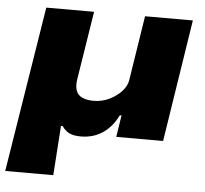

<svg xmlns="http://www.w3.org/2000/svg" viewBox="-55 -559 845 792"><g transform="rotate(5 367.5 -163.0)"><path d="M-5 180 105 -506H303L259 -229Q253 -196 260 -176.5Q267 -157 286 -148.5Q305 -140 332 -140Q368 -140 398.5 -155Q429 -170 449 -192.5Q469 -215 472 -238L514 -506H712L633 0H439L453 -90H446Q422 -41 383 -15Q344 11 293 11Q263 11 245.5 2.5Q228 -6 215 -25H208L194 180Z"/></g></svg>

Font: Nunito Sans 7pt Expanded Black
Style: Italic
Weight: 900
Width: 7
Italic angle: -9°
Designer: Vernon Adams
Foundry: Vernon Adams
Version: Version 3.101;gftools[0.9.27]